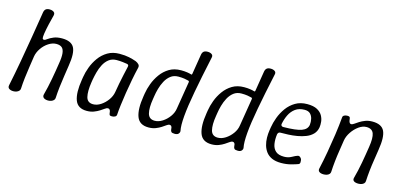

<svg xmlns="http://www.w3.org/2000/svg" viewBox="-64 -1125 3260 1550"><g transform="rotate(15 1566.5 -350.0)"><path d="M85 7Q63 7 49.5 -2.5Q36 -12 40 -31Q61 -132 80.5 -241Q100 -350 118 -459Q136 -568 152 -668Q155 -688 166 -697.5Q177 -707 199 -707Q213 -707 224 -702.5Q235 -698 240 -690Q245 -682 242 -669Q232 -632 222 -588.5Q212 -545 206 -507Q202 -478 204 -468Q206 -458 218 -458Q225 -458 241.5 -470.5Q258 -483 286.5 -495Q315 -507 356 -507Q433 -507 457.5 -462Q482 -417 464 -307Q458 -265 450.5 -217Q443 -169 437.5 -121Q432 -73 430 -31Q430 -19 422 -10.5Q414 -2 401.5 2.5Q389 7 375 7Q360 7 348.5 2.5Q337 -2 332 -10.5Q327 -19 330 -31Q339 -63 346.5 -98Q354 -133 361 -169Q368 -205 373.5 -240.5Q379 -276 384 -307Q393 -360 389.5 -392Q386 -424 370 -438Q354 -452 323 -452Q291 -452 258.5 -431Q226 -410 203 -376.5Q180 -343 174 -307Q168 -265 160.5 -217Q153 -169 147.5 -121Q142 -73 140 -31Q140 -19 132 -10.5Q124 -2 111.5 2.5Q99 7 85 7Z M698 7Q622 7 600 -53.5Q578 -114 596 -225L600 -250Q606 -289 622.5 -333.5Q639 -378 667.5 -417.5Q696 -457 738 -482Q780 -507 837 -507Q884 -507 916.5 -500Q949 -493 977 -483Q993 -476 1003.5 -465Q1014 -454 1010 -437Q998 -387 987 -329.5Q976 -272 967 -215Q958 -158 952 -109Q946 -60 944 -26Q943 -15 932 -9Q921 -3 906 -3Q891 -3 887 -8.5Q883 -14 882 -27Q881 -42 875.5 -50Q870 -58 859 -58Q850 -58 836 -48Q822 -38 802.5 -25.5Q783 -13 757 -3Q731 7 698 7ZM734 -58Q766 -58 797.5 -78.5Q829 -99 852.5 -131.5Q876 -164 882 -200Q888 -236 895 -273.5Q902 -311 910.5 -348.5Q919 -386 927 -422Q932 -441 914 -444Q903 -446 879 -449Q855 -452 827 -452Q789 -452 762.5 -431.5Q736 -411 719.5 -379Q703 -347 694 -312.5Q685 -278 680 -250L676 -225Q664 -147 675 -102.5Q686 -58 734 -58Z M1214 7Q1138 7 1115.5 -53.5Q1093 -114 1111 -225L1115 -250Q1121 -289 1137.5 -333.5Q1154 -378 1182.5 -417.5Q1211 -457 1252.5 -482Q1294 -507 1351 -507Q1380 -507 1402 -503.5Q1424 -500 1436 -496Q1443 -493 1445 -502L1472 -668Q1475 -688 1486 -697.5Q1497 -707 1519 -707Q1540 -707 1553.5 -697.5Q1567 -688 1562 -669Q1524 -493 1500.5 -366Q1477 -239 1470 -156.5Q1463 -74 1472 -33Q1474 -21 1464.5 -9.5Q1455 2 1433 2Q1410 2 1403.5 -5.5Q1397 -13 1396 -27Q1396 -42 1390.5 -50Q1385 -58 1374 -58Q1365 -58 1351 -48Q1337 -38 1318 -25.5Q1299 -13 1273 -3Q1247 7 1214 7ZM1249 -58Q1281 -58 1313 -78.5Q1345 -99 1368.5 -131.5Q1392 -164 1397 -200L1435 -433Q1433 -440 1429 -441Q1416 -445 1394 -448.5Q1372 -452 1343 -452Q1305 -452 1278.5 -431.5Q1252 -411 1235 -379Q1218 -347 1208.5 -312.5Q1199 -278 1195 -250L1191 -225Q1178 -147 1189.5 -102.5Q1201 -58 1249 -58Z M1741 7Q1665 7 1642.5 -53.5Q1620 -114 1638 -225L1642 -250Q1648 -289 1664.5 -333.5Q1681 -378 1709.5 -417.5Q1738 -457 1779.5 -482Q1821 -507 1878 -507Q1907 -507 1929 -503.5Q1951 -500 1963 -496Q1970 -493 1972 -502L1999 -668Q2002 -688 2013 -697.5Q2024 -707 2046 -707Q2067 -707 2080.5 -697.5Q2094 -688 2089 -669Q2051 -493 2027.5 -366Q2004 -239 1997 -156.5Q1990 -74 1999 -33Q2001 -21 1991.5 -9.5Q1982 2 1960 2Q1937 2 1930.5 -5.5Q1924 -13 1923 -27Q1923 -42 1917.5 -50Q1912 -58 1901 -58Q1892 -58 1878 -48Q1864 -38 1845 -25.5Q1826 -13 1800 -3Q1774 7 1741 7ZM1776 -58Q1808 -58 1840 -78.5Q1872 -99 1895.5 -131.5Q1919 -164 1924 -200L1962 -433Q1960 -440 1956 -441Q1943 -445 1921 -448.5Q1899 -452 1870 -452Q1832 -452 1805.5 -431.5Q1779 -411 1762 -379Q1745 -347 1735.5 -312.5Q1726 -278 1722 -250L1718 -225Q1705 -147 1716.5 -102.5Q1728 -58 1776 -58Z M2322 7Q2276 7 2245 -7Q2214 -21 2196 -45Q2178 -69 2169.5 -99Q2161 -129 2160.5 -161.5Q2160 -194 2165 -225L2169 -250Q2175 -289 2191.5 -333.5Q2208 -378 2236.5 -417.5Q2265 -457 2307 -482Q2349 -507 2406 -507Q2458 -507 2488.5 -490.5Q2519 -474 2533 -449Q2547 -424 2549.5 -398Q2552 -372 2549 -352Q2543 -316 2520.5 -293Q2498 -270 2465 -257Q2432 -244 2394.5 -237.5Q2357 -231 2320.5 -229.5Q2284 -228 2255 -228Q2245 -228 2239.5 -222.5Q2234 -217 2232 -208Q2226 -164 2232 -127.5Q2238 -91 2261.5 -69.5Q2285 -48 2332 -48Q2367 -48 2394.5 -63.5Q2422 -79 2438 -84Q2447 -87 2454.5 -82.5Q2462 -78 2467.5 -70Q2473 -62 2473 -52Q2475 -34 2471 -28.5Q2467 -23 2462 -21Q2444 -14 2405.5 -3.5Q2367 7 2322 7ZM2265 -278Q2372 -279 2417 -295.5Q2462 -312 2468 -350Q2471 -376 2465.5 -400.5Q2460 -425 2444 -441Q2428 -457 2397 -457Q2350 -457 2319.5 -434.5Q2289 -412 2271.5 -376Q2254 -340 2246 -298Q2245 -289 2250 -283.5Q2255 -278 2265 -278Z M2704 -477Q2705 -488 2716 -494Q2727 -500 2742 -500Q2757 -500 2761.5 -495Q2766 -490 2767 -476Q2768 -461 2773.5 -451.5Q2779 -442 2789 -442Q2798 -442 2812 -452Q2826 -462 2845.5 -474.5Q2865 -487 2891 -497Q2917 -507 2950 -507Q3027 -507 3050.5 -458.5Q3074 -410 3056 -300Q3050 -258 3042.5 -211.5Q3035 -165 3030 -118.5Q3025 -72 3023 -30Q3023 -18 3015 -9.5Q3007 -1 2994.5 3Q2982 7 2968 7Q2944 7 2931 -2Q2918 -11 2923 -30Q2932 -62 2939.5 -96Q2947 -130 2953.5 -165Q2960 -200 2965.5 -234.5Q2971 -269 2976 -300Q2989 -380 2975.5 -416Q2962 -452 2915 -452Q2883 -452 2851 -429Q2819 -406 2795.5 -371Q2772 -336 2766 -300Q2760 -258 2752.5 -211.5Q2745 -165 2740 -118.5Q2735 -72 2733 -30Q2733 -18 2725 -9.5Q2717 -1 2704.5 3Q2692 7 2678 7Q2654 7 2641.5 -2.5Q2629 -12 2633 -30Q2649 -100 2662.5 -177Q2676 -254 2687 -330.5Q2698 -407 2704 -477Z"/></g></svg>

Font: Winky Sans Light
Style: Italic
Weight: 300
Italic angle: -8.97852°
Designer: Simon Atzbach
Foundry: typofactur
Version: Version 1.205